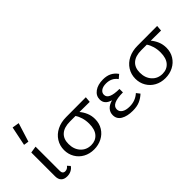

<svg xmlns="http://www.w3.org/2000/svg" viewBox="-9 -1291 1877 1877"><g transform="rotate(-45 929.0 -353.0)"><path d="M91 -80V-409L161 -420V-91Q159 -44 197 -44Q226 -44 246 -71L271 -43Q257 -21 231.5 -8Q206 5 175 5Q134 5 112.5 -17Q91 -39 91 -80ZM94 -512 135 -711 207 -699 146 -504Z M845 -355Q798 -356 704 -356Q730 -326 747 -286Q764 -246 764 -199Q764 -139 735 -92.5Q706 -46 656.5 -20.5Q607 5 547 5Q486 5 437.5 -21.5Q389 -48 361.5 -95Q334 -142 334 -199Q334 -260 365 -309Q396 -358 451 -385.5Q506 -413 577 -413L850 -414ZM649 -356H573Q492 -356 449.5 -318.5Q407 -281 407 -211Q407 -137 449 -91Q491 -45 557 -45Q618 -45 654.5 -86.5Q691 -128 691 -207Q691 -252 679.5 -290.5Q668 -329 649 -356Z M1253 -61Q1220 -30 1180 -12.5Q1140 5 1082 5Q1006 5 959 -22.5Q912 -50 912 -104Q912 -143 937 -171Q962 -199 1010 -212Q930 -235 930 -302Q930 -354 974.5 -386.5Q1019 -419 1092 -419Q1143 -419 1179.5 -400.5Q1216 -382 1242 -345L1203 -312Q1162 -370 1085 -370Q1042 -370 1017 -352.5Q992 -335 992 -306Q992 -239 1140 -239V-191Q980 -191 980 -116Q980 -84 1009 -65Q1038 -46 1090 -46Q1169 -46 1225 -97Z M1831 -355Q1784 -356 1690 -356Q1716 -326 1733 -286Q1750 -246 1750 -199Q1750 -139 1721 -92.5Q1692 -46 1642.5 -20.5Q1593 5 1533 5Q1472 5 1423.5 -21.5Q1375 -48 1347.5 -95Q1320 -142 1320 -199Q1320 -260 1351 -309Q1382 -358 1437 -385.5Q1492 -413 1563 -413L1836 -414ZM1635 -356H1559Q1478 -356 1435.5 -318.5Q1393 -281 1393 -211Q1393 -137 1435 -91Q1477 -45 1543 -45Q1604 -45 1640.5 -86.5Q1677 -128 1677 -207Q1677 -252 1665.5 -290.5Q1654 -329 1635 -356Z"/></g></svg>

Font: Ysabeau
Style: Regular
Weight: 400
Designer: Christian Thalmann (Catharsis Fonts)
Version: Version 0.003